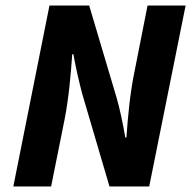

<svg xmlns="http://www.w3.org/2000/svg" viewBox="-20 -671 688 691"><path d="M28 0H164L212 -239C227 -314 235 -403 240 -476H244C254 -421 266 -371 276 -333L374 0H517L648 -651H511L464 -413C448 -337 440 -249 435 -176H431C422 -228 411 -280 400 -318L301 -651H158Z"/></svg>

Font: Source Sans Pro
Style: Bold Italic
Weight: 700
Italic angle: -11°
Designer: Paul D. Hunt
Foundry: Adobe Systems Incorporated
Version: Version 3.006;hotconv 1.0.111;makeotfexe 2.5.65597